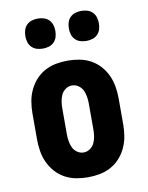

<svg xmlns="http://www.w3.org/2000/svg" viewBox="-84 -800 668 869"><g transform="rotate(-10 250.0 -365.5)"><path d="M250 8Q223 8 196 3Q169 -2 145 -15Q121 -28 102.5 -48.5Q84 -69 72.5 -94Q61 -119 56.5 -146Q52 -173 52 -200V-320Q52 -347 56.5 -374Q61 -401 72.5 -426Q84 -451 102.5 -471.5Q121 -492 145 -505Q169 -518 196 -523Q223 -528 250 -528Q277 -528 304 -523Q331 -518 355 -505Q379 -492 397.5 -471.5Q416 -451 427.5 -426Q439 -401 443.5 -374Q448 -347 448 -320V-200Q448 -173 443.5 -146Q439 -119 427.5 -94Q416 -69 397.5 -48.5Q379 -28 355 -15Q331 -2 304 3Q277 8 250 8ZM250 -106Q266 -106 279.5 -115.5Q293 -125 299.5 -139Q306 -153 308.5 -168.5Q311 -184 311 -200V-320Q311 -336 308.5 -351.5Q306 -367 299.5 -381Q293 -395 279.5 -404.5Q266 -414 250 -414Q234 -414 220.5 -404.5Q207 -395 200.5 -381Q194 -367 191.5 -351.5Q189 -336 189 -320V-200Q189 -184 191.5 -168.5Q194 -153 200.5 -139Q207 -125 220.5 -115.5Q234 -106 250 -106ZM350 -601Q336 -601 322.5 -605Q309 -609 299 -619Q289 -629 285 -642.5Q281 -656 281 -670Q281 -684 285 -697.5Q289 -711 299 -721Q309 -731 322.5 -735Q336 -739 350 -739Q364 -739 377.5 -735Q391 -731 401 -721Q411 -711 415 -697.5Q419 -684 419 -670Q419 -656 415 -642.5Q411 -629 401 -619Q391 -609 377.5 -605Q364 -601 350 -601ZM150 -601Q136 -601 122.5 -605Q109 -609 99 -619Q89 -629 85 -642.5Q81 -656 81 -670Q81 -684 85 -697.5Q89 -711 99 -721Q109 -731 122.5 -735Q136 -739 150 -739Q164 -739 177.5 -735Q191 -731 201 -721Q211 -711 215 -697.5Q219 -684 219 -670Q219 -656 215 -642.5Q211 -629 201 -619Q191 -609 177.5 -605Q164 -601 150 -601Z"/></g></svg>

Font: Iosevka Curly Slab Heavy
Style: Regular
Weight: 900
Monospace: yes
Designer: Belleve Invis
Foundry: Belleve Invis
Version: Version 22.1.2; ttfautohint (v1.8.4)